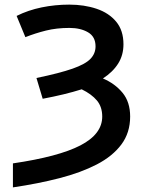

<svg xmlns="http://www.w3.org/2000/svg" viewBox="-20 -572 640 832"><path d="M36 136Q234 107 328.5 58Q423 9 423 -67Q423 -109 400 -136.5Q377 -164 334 -185Q261 -162 165 -144L138 -234Q239 -255 294.5 -274.5Q350 -294 372 -317Q394 -340 394 -371Q394 -413 361.5 -432Q329 -451 281 -451Q225 -451 179 -439.5Q133 -428 90 -411L52 -503Q102 -528 160.5 -540Q219 -552 280 -552Q345 -552 398.5 -534Q452 -516 483.5 -478Q515 -440 515 -380Q515 -333 492 -296.5Q469 -260 426 -232Q478 -210 511 -170Q544 -130 544 -67Q544 3 506 54Q468 105 399.5 140.5Q331 176 238 200Q145 224 36 240Z"/></svg>

Font: Noto Sans Mono SemiBold
Style: Regular
Weight: 600
Designer: Monotype Design Team
Foundry: Monotype Imaging Inc.
Version: Version 2.014; ttfautohint (v1.8.4.7-5d5b)